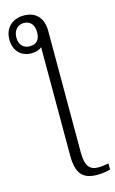

<svg xmlns="http://www.w3.org/2000/svg" viewBox="-199 -815 663 1110"><g transform="rotate(-15 133.0 -260.0)"><path d="M239 240C268 240 299 235 317 229V193C296 197 277 200 255 200C203 200 179 170 179 91V-637C179 -718 134 -760 65 -760C0 -760 -51 -720 -51 -647C-51 -581 -11 -537 54 -537C80 -537 101 -545 115 -557V90C115 198 150 240 239 240ZM54 -579C18 -579 -9 -602 -9 -647C-9 -688 15 -718 54 -718C92 -718 115 -692 115 -647C115 -601 93 -579 54 -579Z"/></g></svg>

Font: Noto Serif Light
Style: Regular
Weight: 300
Designer: Monotype Design Team
Foundry: Monotype Imaging Inc.
Version: Version 2.013